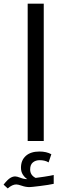

<svg xmlns="http://www.w3.org/2000/svg" viewBox="-53 -780 362 1062"><path d="M100.1 -759.8H189V0H100.1ZM109.9 254.9Q89.4 254.9 68.4 247.6Q46.9 240.2 37.1 240.2Q15.1 240.2 -10.3 262.2L-33.2 241.2Q-11.2 213.4 3.2 204.6Q17.6 195.8 30.8 195.8Q40.5 195.8 59.6 203.1Q78.6 210.9 98.1 210.9Q84 202.1 73.5 186Q63 169.9 63 147.9Q63 106 90.1 82Q117.2 58.1 165 58.1Q204.1 58.1 231 73.2L215.8 118.2Q195.8 106 166 106Q144 106 128.9 118.4Q113.8 130.9 113.8 157.2Q113.8 189 144 204.1Q154.8 203.1 191.2 197.5Q227.5 191.9 244.1 188V236.8Q217.8 242.7 168.7 248.8Q119.6 254.9 109.9 254.9Z"/></svg>

Font: DroidArabicKufi
Style: Regular
Weight: 400
Designer: Pascal Zoghbi
Foundry: Ascender Corporation
Version: Version 1.00; ttfautohint (v1.4.1)